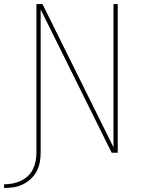

<svg xmlns="http://www.w3.org/2000/svg" viewBox="-81 -755 701 949"><path d="M-61 174V156Q-39 156 -18.5 152Q2 148 21.5 139Q41 130 56.5 115.5Q72 101 81.5 82Q91 63 95 42Q99 21 99 0V-735H129L480 -27V-735H501V0H471L120 -708V0Q120 24 115.5 47.5Q111 71 100 92Q89 113 71 129.5Q53 146 31.5 156.5Q10 167 -13.5 170.5Q-37 174 -61 174Z"/></svg>

Font: Zed Sans Thin Extended
Style: Regular
Weight: 100
Width: 7
Designer: Belleve Invis
Foundry: Belleve Invis
Version: Version 1.0.0; ttfautohint (v1.8.4)